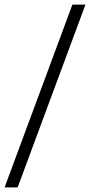

<svg xmlns="http://www.w3.org/2000/svg" viewBox="-21 -717 393 838"><path d="M-1 101 295 -697H352L56 101Z"/></svg>

Font: Mukta Mahee Light
Style: Regular
Weight: 300
Designer: Shuchita Grover, Noopur Datye, Girish Dalvi, Yashodeep Gholap
Foundry: Ek Type
Version: Version 2.538;PS 1.000;hotconv 16.6.51;makeotf.lib2.5.65220;